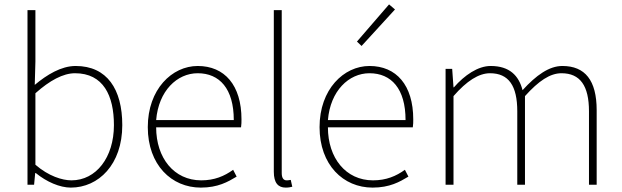

<svg xmlns="http://www.w3.org/2000/svg" viewBox="-20 -840 2830 873"><path d="M302 13C428 13 536 -92 536 -271C536 -434 467 -540 324 -540C258 -540 193 -500 138 -454L141 -560V-794H105V0H135L140 -53H143C192 -13 252 13 302 13ZM305 -20C263 -20 201 -39 141 -91V-416C206 -474 267 -507 321 -507C450 -507 498 -405 498 -271C498 -124 417 -20 305 -20Z M893 13C971 13 1016 -13 1056 -37L1040 -68C1000 -39 955 -20 895 -20C771 -20 690 -122 690 -261H1076C1078 -274 1078 -286 1078 -297C1078 -453 1001 -540 879 -540C762 -540 652 -434 652 -262C652 -90 760 13 893 13ZM690 -294C701 -427 785 -507 879 -507C978 -507 1043 -437 1043 -294Z M1279 13C1294 13 1300 11 1309 9L1302 -22C1291 -20 1287 -20 1283 -20C1269 -20 1261 -31 1261 -53V-794H1225V-59C1225 -8 1245 13 1279 13Z M1674 13C1752 13 1797 -13 1837 -37L1821 -68C1781 -39 1736 -20 1676 -20C1552 -20 1471 -122 1471 -261H1857C1859 -274 1859 -286 1859 -297C1859 -453 1782 -540 1660 -540C1543 -540 1433 -434 1433 -262C1433 -90 1541 13 1674 13ZM1471 -294C1482 -427 1566 -507 1660 -507C1759 -507 1824 -437 1824 -294ZM1624 -631 1776 -797 1749 -820 1603 -651Z M2006 0H2042V-403C2102 -472 2157 -507 2208 -507C2293 -507 2332 -450 2332 -334V0H2367V-403C2429 -472 2481 -507 2533 -507C2618 -507 2658 -450 2658 -334V0H2693V-339C2693 -475 2640 -540 2537 -540C2477 -540 2418 -498 2356 -430C2339 -496 2297 -540 2211 -540C2153 -540 2092 -498 2044 -443H2042L2036 -527H2006Z"/></svg>

Font: Noto Sans T Chinese Thin
Style: Regular
Weight: 100
Designer: Ryoko NISHIZUKA (kana & ideographs); Paul D. Hunt (Latin, Greek & Cyrillic); Wenlong ZHANG (bopomofo); Sandoll Communica
Foundry: Adobe Systems Incorporated
Version: Version 1.000;PS 1;hotconv 1.0.78;makeotf.lib2.5.61930